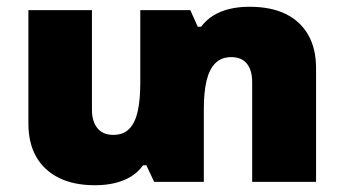

<svg xmlns="http://www.w3.org/2000/svg" viewBox="-20 -538 1019 568"><path d="M718 -518Q782 -518 825.5 -496.5Q869 -475 892 -434.5Q915 -394 915 -336V0H726V-295Q726 -330 710.5 -349.5Q695 -369 664 -369Q635 -369 617 -351Q599 -333 591 -299Q583 -265 583 -216V0H436L413 -49H403Q389 -29 368 -16Q347 -3 320 3.5Q293 10 261 10Q198 10 154 -12Q110 -34 87 -74.5Q64 -115 64 -173V-508H252V-213Q252 -179 268 -159Q284 -139 315 -139Q345 -139 362.5 -157Q380 -175 387.5 -209Q395 -243 395 -292V-508H543L565 -459H575Q590 -479 611 -492Q632 -505 659 -511.5Q686 -518 718 -518Z"/></svg>

Font: Noto Sans Armenian Black
Style: Regular
Weight: 900
Version: Version 2.007